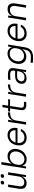

<svg xmlns="http://www.w3.org/2000/svg" viewBox="2314 -3103 996 5664"><g transform="rotate(-90 2812.0 -271.0)"><path d="M235 15Q139 15 100 -46Q72 -89 72 -156Q72 -185 77 -218L127 -530H201L149 -203Q146 -184 146 -168Q146 -123 168 -94Q198 -53 264 -53Q297 -53 326.5 -64Q356 -75 378.5 -96Q401 -117 416 -146Q431 -175 437 -211L488 -530H563L479 0H419L438 -121Q409 -56 360 -20.5Q311 15 239 15ZM248 -647Q221 -647 210 -662Q201 -673 201 -689Q201 -693 202 -698Q206 -720 221.5 -734.5Q237 -749 264 -749Q291 -749 302 -735Q310 -724 310 -709Q310 -704 309 -698Q305 -676 290 -661.5Q275 -647 248 -647ZM444 -647Q417 -647 406 -662Q397 -673 397 -689Q397 -693 398 -698Q402 -720 417.5 -734.5Q433 -749 460 -749Q487 -749 498 -735Q506 -724 506 -709Q506 -704 505 -698Q501 -676 486 -661.5Q471 -647 444 -647Z M943 17Q867 17 818 -19.5Q769 -56 752 -119L733 0H674L789 -730H864L816 -426Q854 -486 912 -516.5Q970 -547 1038 -547Q1096 -547 1139.5 -525Q1183 -503 1210 -465.5Q1237 -428 1247 -378Q1252 -352 1252 -324Q1252 -299 1248 -273L1246 -259Q1237 -205 1211.5 -155Q1186 -105 1146.5 -67Q1107 -29 1055 -6Q1003 17 943 17ZM946 -49Q991 -49 1029 -66Q1067 -83 1096.5 -112Q1126 -141 1145.5 -181Q1165 -221 1173 -266Q1177 -289 1177 -311Q1177 -332 1173 -352Q1165 -391 1144.5 -420Q1124 -449 1091 -465Q1058 -481 1014 -481Q973 -481 936 -467Q899 -453 869 -427.5Q839 -402 818.5 -366.5Q798 -331 791 -287L783 -238Q780 -221 780 -205Q780 -182 786 -161Q795 -126 817 -101.5Q839 -77 872 -63Q905 -49 946 -49Z M1577 17Q1508 17 1462 -7Q1416 -31 1390 -70Q1364 -109 1357 -159Q1354 -182 1354 -205Q1354 -232 1358 -259L1360 -273Q1368 -324 1391.5 -373.5Q1415 -423 1453 -461.5Q1491 -500 1543 -523.5Q1595 -547 1660 -547Q1722 -547 1765.5 -525.5Q1809 -504 1834.5 -468.5Q1860 -433 1869 -387Q1873 -362 1873 -337Q1873 -315 1870 -292L1863 -253H1428Q1426 -233 1426 -215Q1426 -193 1429 -173Q1435 -136 1454.5 -108.5Q1474 -81 1506.5 -65Q1539 -49 1587 -49Q1621 -49 1651 -57.5Q1681 -66 1704.5 -80.5Q1728 -95 1744.5 -114Q1761 -133 1769 -155H1839Q1810 -75 1740.5 -29Q1671 17 1577 17ZM1650 -481Q1609 -481 1575 -468Q1541 -455 1515 -432.5Q1489 -410 1470 -379Q1451 -348 1440 -311H1800Q1801 -320 1801 -329Q1801 -393 1768 -434Q1730 -481 1650 -481Z M1967 0 2051 -529H2110L2086 -379Q2113 -458 2169 -496.5Q2225 -535 2316 -535H2334L2323 -467H2292Q2205 -467 2153.5 -422.5Q2102 -378 2088 -292L2042 0Z M2517 -472 2468 -157Q2466 -145 2466 -134Q2466 -105 2482 -87Q2503 -62 2548 -62H2644L2633 6H2549Q2508 6 2476.5 -3Q2445 -12 2425 -32Q2405 -52 2398 -86Q2394 -103 2394 -123Q2394 -144 2398 -168L2446 -472H2350L2359 -529H2455L2481 -696H2553L2526 -529H2718L2709 -472Z M2791 0 2875 -529H2934L2910 -379Q2937 -458 2993 -496.5Q3049 -535 3140 -535H3158L3147 -467H3116Q3029 -467 2977.5 -422.5Q2926 -378 2912 -292L2866 0Z M3336 14Q3293 14 3260 3Q3227 -8 3205.5 -30Q3184 -52 3176 -84Q3171 -103 3171 -125Q3171 -140 3173 -156Q3186 -236 3247 -279Q3308 -322 3408 -322H3555L3559 -347Q3562 -364 3562 -379Q3562 -416 3544 -438Q3518 -469 3452 -469Q3407 -469 3361.5 -467Q3316 -465 3284 -462L3295 -528Q3327 -531 3364 -533Q3401 -535 3435 -535Q3556 -535 3602 -490Q3635 -457 3635 -393Q3635 -369 3630 -340L3576 0H3517L3534 -107Q3505 -46 3454.5 -16Q3404 14 3336 14ZM3359 -46Q3386 -46 3413.5 -53Q3441 -60 3464.5 -77Q3488 -94 3506.5 -121.5Q3525 -149 3534 -190L3546 -265H3394Q3331 -265 3292.5 -234.5Q3254 -204 3246 -155Q3244 -145 3244 -135Q3244 -98 3269 -75Q3299 -46 3359 -46Z M3931 207Q3894 207 3857 203.5Q3820 200 3787 195L3797 131Q3832 136 3871 139.5Q3910 143 3945 143Q4002 143 4043 132Q4084 121 4112 97Q4140 73 4156.5 35.5Q4173 -2 4182 -55L4191 -113Q4153 -54 4095.5 -23Q4038 8 3971 8Q3913 8 3870 -14.5Q3827 -37 3800 -74.5Q3773 -112 3763 -162Q3758 -188 3758 -215Q3758 -239 3762 -265L3765 -279Q3773 -333 3798.5 -381.5Q3824 -430 3863 -466.5Q3902 -503 3952.5 -525Q4003 -547 4062 -547Q4137 -547 4185.5 -511.5Q4234 -476 4251 -414L4270 -529H4329L4254 -58Q4243 14 4219.5 64Q4196 114 4157.5 146Q4119 178 4063 192.5Q4007 207 3931 207ZM3994 -61Q4034 -61 4071 -74.5Q4108 -88 4137 -113Q4166 -138 4186 -173Q4206 -208 4213 -251L4221 -300Q4224 -318 4224 -335Q4224 -356 4219 -375Q4210 -408 4188 -432Q4166 -456 4134 -469.5Q4102 -483 4062 -483Q4018 -483 3980 -467Q3942 -451 3913 -422.5Q3884 -394 3864.5 -355.5Q3845 -317 3838 -272Q3835 -251 3835 -231Q3835 -208 3839 -187Q3846 -148 3866 -120Q3886 -92 3918.5 -76.5Q3951 -61 3994 -61Z M4653 17Q4584 17 4538 -7Q4492 -31 4466 -70Q4440 -109 4433 -159Q4430 -182 4430 -205Q4430 -232 4434 -259L4436 -273Q4444 -324 4467.5 -373.5Q4491 -423 4529 -461.5Q4567 -500 4619 -523.5Q4671 -547 4736 -547Q4798 -547 4841.5 -525.5Q4885 -504 4910.5 -468.5Q4936 -433 4945 -387Q4949 -362 4949 -337Q4949 -315 4946 -292L4939 -253H4504Q4502 -233 4502 -215Q4502 -193 4505 -173Q4511 -136 4530.5 -108.5Q4550 -81 4582.5 -65Q4615 -49 4663 -49Q4697 -49 4727 -57.5Q4757 -66 4780.5 -80.5Q4804 -95 4820.5 -114Q4837 -133 4845 -155H4915Q4886 -75 4816.5 -29Q4747 17 4653 17ZM4726 -481Q4685 -481 4651 -468Q4617 -455 4591 -432.5Q4565 -410 4546 -379Q4527 -348 4516 -311H4876Q4877 -320 4877 -329Q4877 -393 4844 -434Q4806 -481 4726 -481Z M5043 0 5127 -529H5186L5166 -403Q5195 -471 5247 -508Q5299 -545 5376 -545H5379Q5479 -545 5519 -483Q5546 -440 5546 -373Q5546 -343 5540 -307L5491 0H5417L5468 -323Q5471 -341 5471 -357Q5471 -403 5448 -434Q5417 -476 5348 -476Q5313 -476 5282.5 -464.5Q5252 -453 5228.5 -432.5Q5205 -412 5189.5 -383Q5174 -354 5168 -318L5118 0Z"/></g></svg>

Font: Sora Light
Style: Italic
Weight: 300
Designer: Jonathan Barnbrook, Juli√°n Moncada
Version: Version 1.000